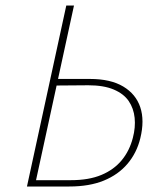

<svg xmlns="http://www.w3.org/2000/svg" viewBox="-20 -678 601 698"><path d="M78 0 221 -658H249L111 -23H238Q303 -23 348.5 -42Q394 -61 422.5 -95.5Q451 -130 463 -177Q473 -215 469.5 -249.5Q466 -284 448 -310.5Q430 -337 393.5 -352.5Q357 -368 301 -368L175 -367L177 -391H307Q382 -391 428 -363.5Q474 -336 490 -288Q506 -240 490 -175Q477 -122 443.5 -82.5Q410 -43 357.5 -21.5Q305 0 232 0Z"/></svg>

Font: Ysabeau Office Thin
Style: Italic
Weight: 250
Italic angle: -12°
Designer: Christian Thalmann (Catharsis Fonts)
Version: Version 2.001;gftools[0.9.30]; featfreeze: tnum,lnum,ss02